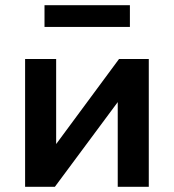

<svg xmlns="http://www.w3.org/2000/svg" viewBox="-20 -722 672 742"><path d="M77 0V-494H197V-145H182L440 -494H555V0H435V-349H451L192 0ZM152 -618V-702H482V-618Z"/></svg>

Font: Nunito Sans 10pt
Style: Bold
Weight: 700
Designer: Vernon Adams
Foundry: Vernon Adams
Version: Version 3.101;gftools[0.9.27]